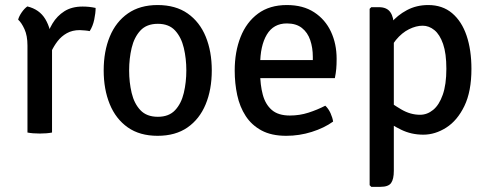

<svg xmlns="http://www.w3.org/2000/svg" viewBox="-20 -526 1936 762"><path d="M359.5 -494.5Q359.5 -474.5 354 -448.2Q348.5 -422 336 -402.5Q326.5 -404.5 316.5 -405.2Q306.5 -406 296.5 -406.5Q267 -406.5 245.2 -394.2Q223.5 -382 208.5 -362.5Q193.5 -343 183.2 -320.5Q173 -298 166.5 -277L152 -295.5Q153 -330 161.5 -366Q170 -402 188.2 -432.5Q206.5 -463 235.8 -481.5Q265 -500 308 -500Q320.5 -500 333 -498.8Q345.5 -497.5 359.5 -494.5ZM52 -448Q55.5 -461.5 66.2 -477Q77 -492.5 88.5 -500.5Q136.5 -489 159.8 -450.2Q183 -411.5 186.5 -353.5V0Q166 4 138 4Q109.5 4 89 0V-345Q89 -384.5 77.2 -410.2Q65.5 -436 52 -448Z M820.5 -246.5Q820.5 -170.5 796.2 -112Q772 -53.5 724.2 -20.2Q676.5 13 605.5 13Q534.5 13 487 -20.5Q439.5 -54 415.5 -112.8Q391.5 -171.5 391.5 -246.5Q391.5 -322.5 415.8 -381Q440 -439.5 487.8 -472.8Q535.5 -506 605.5 -506Q677 -506 724.8 -472.5Q772.5 -439 796.5 -380.5Q820.5 -322 820.5 -246.5ZM492.5 -246.5Q492.5 -199.5 502.5 -157.2Q512.5 -115 537.2 -88.8Q562 -62.5 606.5 -62.5Q650.5 -62.5 675 -88.8Q699.5 -115 709.5 -157.2Q719.5 -199.5 719.5 -246.5Q719.5 -293.5 709.5 -335.8Q699.5 -378 675 -404.8Q650.5 -431.5 606.5 -431.5Q562 -431.5 537.2 -404.8Q512.5 -378 502.5 -335.8Q492.5 -293.5 492.5 -246.5Z M972.5 -216V-287.5H1221.5V-300.5Q1221.5 -336.5 1211.2 -366.8Q1201 -397 1178.2 -415Q1155.5 -433 1118.5 -433Q1065.5 -433 1039 -388.8Q1012.5 -344.5 1012.5 -268V-238Q1012.5 -189.5 1022.8 -150.8Q1033 -112 1058.5 -89.8Q1084 -67.5 1130.5 -67.5Q1169 -67.5 1204 -78.8Q1239 -90 1271 -106.5Q1283.5 -95 1291.8 -76.8Q1300 -58.5 1302 -43.5Q1266.5 -18 1217.2 -2.5Q1168 13 1116 13Q1057.5 13 1018 -8.2Q978.5 -29.5 955 -65.8Q931.5 -102 921.5 -148.5Q911.5 -195 911.5 -246Q911.5 -320.5 934.8 -379.2Q958 -438 1004 -472Q1050 -506 1118.5 -506Q1183 -506 1227 -477.2Q1271 -448.5 1293.5 -400.2Q1316 -352 1316 -292.5Q1316 -269.5 1314.5 -252.8Q1313 -236 1309 -216Z M1483.5 -497.5Q1515.5 -497.5 1529.2 -477.5Q1543 -457.5 1543 -422V152Q1543 185 1532.2 200.2Q1521.5 215.5 1490 215.5H1453.5L1447 209V-491L1453.5 -497.5ZM1851 -252.5Q1851 -163 1823 -105.2Q1795 -47.5 1751 -19.5Q1707 8.5 1660 8.5Q1612.5 8.5 1572.5 -11Q1532.5 -30.5 1497.5 -56.5L1508 -135Q1536.5 -113 1572.5 -91.8Q1608.5 -70.5 1647 -70.5Q1675.5 -70.5 1699.2 -90Q1723 -109.5 1737.2 -150Q1751.5 -190.5 1751.5 -253Q1751.5 -314 1738.5 -351.5Q1725.5 -389 1704 -406.5Q1682.5 -424 1657.5 -424Q1631.5 -424 1603.2 -410Q1575 -396 1551.2 -367.2Q1527.5 -338.5 1514.5 -294.5L1495 -369.5Q1505 -403 1531 -434.2Q1557 -465.5 1595 -485.8Q1633 -506 1679.5 -506Q1736 -506 1774.2 -473.8Q1812.5 -441.5 1831.8 -384.5Q1851 -327.5 1851 -252.5Z"/></svg>

Font: Signika Negative
Style: Regular
Weight: 400
Designer: Anna Giedry
Foundry: Anna Giedry
Version: Version 2.001